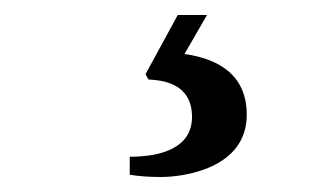

<svg xmlns="http://www.w3.org/2000/svg" viewBox="-20 -20 416 256"><path d="M153 189V213C166 215 178 216 195 216C224 216 309 205 309 133C309 73 261 57 226 52L256 0H217L174 79L178 86C195 87 236 90 236 136C236 175 199 189 153 189Z"/></svg>

Font: erewhon
Style: Regular
Weight: 400
Version: Version 1.0.0